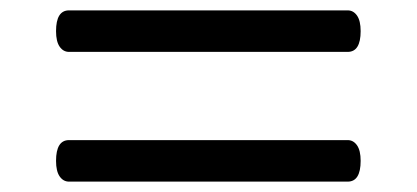

<svg xmlns="http://www.w3.org/2000/svg" viewBox="-20 -623 803 370"><path d="M113 -523Q102 -523 95 -533Q88 -543 88 -563Q88 -603 113 -603H650Q661 -603 668 -593Q675 -583 675 -563Q675 -523 650 -523ZM113 -273Q102 -273 95 -283Q88 -293 88 -313Q88 -353 113 -353H650Q661 -353 668 -343Q675 -333 675 -313Q675 -273 650 -273Z"/></svg>

Font: Playwrite GB J
Style: Regular
Weight: 400
Designer: Veronika Burian, José Scaglione
Foundry: TypeTogether
Version: Version 1.002